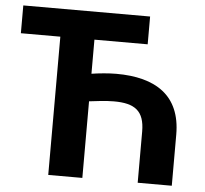

<svg xmlns="http://www.w3.org/2000/svg" viewBox="-51 -765 873 819"><g transform="rotate(5 385.5 -355.5)"><path d="M437 -337C526 -337 568 -308 568 -219V0H714V-219C714 -387 605 -455 437 -455C404 -455 363 -451 331 -446V-592H559V-711H16V-592H185V0H331V-328C362 -332 404 -337 437 -337Z"/></g></svg>

Font: Asimov
Style: Regular
Weight: 500
Designer: Google
Version: Version 2.000980; 2014